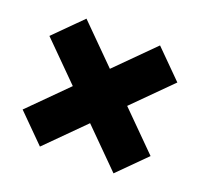

<svg xmlns="http://www.w3.org/2000/svg" viewBox="-101 -775 802 770"><g transform="rotate(20 300.0 -390.0)"><path d="M457 -117 300 -274 143 -117 27 -233 184 -390 27 -547 143 -663 300 -506 457 -663 573 -547 416 -390 573 -233Z"/></g></svg>

Font: Tanohe Sans ExtraBold
Style: Regular
Weight: 800
Designer: Village Type and Design LLC & Cristiano Sobral
Foundry: Cooper Hewitt Smithsonian Design Museum
Version: Version 1.00;September 29, 2021;FontCreator 13.0.0.2655 64-b